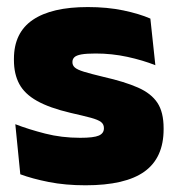

<svg xmlns="http://www.w3.org/2000/svg" viewBox="-20 -526 515 558"><path d="M228.5 12.5Q170 12.5 122 3Q74 -6.5 39 -19.5L24.5 -165Q63.5 -150 111.2 -137.8Q159 -125.5 213 -125.5Q252.5 -125.5 267.2 -132Q282 -138.5 282 -153V-154Q282 -165 273.5 -171.5Q265 -178 243.8 -183.8Q222.5 -189.5 185 -198Q123.5 -212.5 87.5 -232.8Q51.5 -253 36 -282Q20.5 -311 20.5 -351V-355Q20.5 -431 75.2 -468.2Q130 -505.5 235 -505.5Q291.5 -505.5 338.2 -495.8Q385 -486 417 -472L431.5 -336.5Q395 -351 350 -360.8Q305 -370.5 258 -370.5Q231 -370.5 216.2 -367.8Q201.5 -365 196 -359.5Q190.5 -354 190.5 -346V-345Q190.5 -336 197.5 -329.8Q204.5 -323.5 224 -317.5Q243.5 -311.5 281 -302.5Q342.5 -288.5 381 -271.5Q419.5 -254.5 437.5 -227.2Q455.5 -200 455.5 -153.5V-150.5Q455.5 -67.5 400 -27.5Q344.5 12.5 228.5 12.5Z"/></svg>

Font: Anek Latin Medium ExtraBold
Style: Regular
Weight: 800
Version: Version 1.003